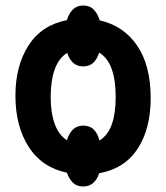

<svg xmlns="http://www.w3.org/2000/svg" viewBox="-20 -624 603 697"><path d="M282 53Q259 53 245 39.5Q231 26 223 3Q132 -16 84 -91Q36 -166 36 -277Q36 -385 83.5 -459Q131 -533 223 -551Q230 -575 244.5 -589.5Q259 -604 282 -604Q306 -604 320.5 -589Q335 -574 342 -550Q428 -531 477.5 -459Q527 -387 527 -268Q527 -157 480 -84.5Q433 -12 340 5Q333 27 318.5 40Q304 53 282 53ZM282 -383Q259 -383 245 -396.5Q231 -410 224 -432Q193 -413 178.5 -371.5Q164 -330 164 -272Q164 -215 178.5 -174.5Q193 -134 223 -115Q230 -139 244.5 -153.5Q259 -168 282 -168Q306 -168 320.5 -153.5Q335 -139 341 -114Q372 -133 386 -173Q400 -213 400 -272Q400 -333 385.5 -373.5Q371 -414 340 -433Q333 -410 319 -396.5Q305 -383 282 -383Z"/></svg>

Font: Noto Sans Mono SemiCondensed
Style: Bold
Weight: 700
Width: 4
Designer: Monotype Design Team
Foundry: Monotype Imaging Inc.
Version: Version 2.014